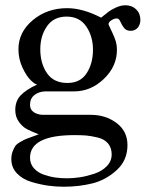

<svg xmlns="http://www.w3.org/2000/svg" viewBox="-20 -510 577 729"><path d="M23 94Q23 78 28 65Q33 52 38 44.5Q43 37 57 29Q71 21 77 18.5Q83 16 102.5 9Q122 2 127 0Q99 -11 82.5 -19.5Q66 -28 52 -47Q38 -66 38 -92Q38 -127 59 -148.5Q80 -170 119 -188Q120 -189 120 -190Q114 -189 97.5 -204.5Q81 -220 65.5 -253Q50 -286 50 -323Q50 -388 104.5 -433.5Q159 -479 235 -479Q294 -479 364 -443Q385 -460 393.5 -466.5Q402 -473 420.5 -481.5Q439 -490 456 -490Q481 -490 497 -474.5Q513 -459 513 -434Q513 -417 503 -405Q493 -393 476 -393Q459 -393 450.5 -404.5Q442 -416 437 -428Q432 -440 423 -440Q414 -440 403 -433Q392 -426 392 -418L393 -415Q396 -408 406 -387Q416 -366 420 -352Q424 -338 424 -321Q424 -258 374.5 -210.5Q325 -163 261 -163H151Q127 -162 110.5 -149Q94 -136 94 -112Q94 -93 109 -83.5Q124 -74 144 -74H325Q381 -74 422.5 -43Q464 -12 464 41Q464 99 422.5 136.5Q381 174 330 186.5Q279 199 222 199Q193 199 163.5 195Q134 191 100 181Q66 171 44.5 148.5Q23 126 23 94ZM94 89Q94 112 108.5 128.5Q123 145 146 153Q169 161 190.5 164Q212 167 235 167Q258 167 284 163Q310 159 338.5 149.5Q367 140 385.5 121Q404 102 404 76Q404 51 390 34.5Q376 18 350.5 12Q325 6 307 4.5Q289 3 263 3Q94 3 94 89ZM133 -323Q133 -269 158.5 -232Q184 -195 236 -195Q285 -195 309 -232Q333 -269 333 -321Q333 -372 307.5 -409.5Q282 -447 233 -447Q184 -447 158.5 -410.5Q133 -374 133 -323Z"/></svg>

Font: Academico
Style: Regular
Weight: 400
Foundry: Steinberg Media Technologies GmbH
Version: Version 0.902